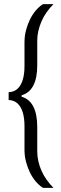

<svg xmlns="http://www.w3.org/2000/svg" viewBox="-20 -763 296 933"><path d="M189 150Q170 138 153.5 118.5Q137 99 125 74Q113 49 106 21.5Q99 -6 99 -35V-151Q99 -189 90.5 -217Q82 -245 65 -260.5Q48 -276 22 -277V-315Q48 -316 65 -331.5Q82 -347 90.5 -375Q99 -403 99 -441V-557Q99 -587 106 -614.5Q113 -642 125 -667Q137 -692 153.5 -711.5Q170 -731 189 -743H240Q222 -725 207 -704Q192 -683 182 -660Q172 -637 166.5 -613.5Q161 -590 161 -566V-446Q161 -384 142 -347.5Q123 -311 85 -300V-293Q123 -282 142 -245Q161 -208 161 -146V-27Q161 -3 166.5 21Q172 45 182 67.5Q192 90 207 111Q222 132 240 150Z"/></svg>

Font: Saira Condensed
Style: Regular
Weight: 400
Width: 3
Designer: Hector Gatti with collaboration of the Omnibus-Type team
Foundry: Omnibus-Type
Version: Version 1.101